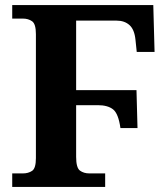

<svg xmlns="http://www.w3.org/2000/svg" viewBox="-20 -734 661 754"><path d="M28 0V-53H70Q91 -53 106 -63Q121 -73 121 -113V-600Q121 -640 106 -650.5Q91 -661 70 -661H28V-714H582L587 -530H517L512 -578Q508 -618 488.5 -635.5Q469 -653 438 -653H279V-380H516L520 -231H453Q445 -288 424 -304.5Q403 -321 364 -321H279V-118Q279 -75 294 -64Q309 -53 331 -53H393V0Z"/></svg>

Font: NotoSerif-Bold
Style: Regular
Weight: 700
Designer: Monotype Design Team
Foundry: Monotype Imaging Inc.
Version: Version 2.007; ttfautohint (v1.8) -l 8 -r 50 -G 200 -x 14 -D